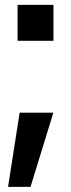

<svg xmlns="http://www.w3.org/2000/svg" viewBox="-20 -564 284 768"><path d="M193.8 -400.9V-544.4H50.3V-400.9ZM102.1 183.6 193.4 -113.3H58.6L12.2 183.6Z"/></svg>

Font: Winston SemiBold
Style: Regular
Weight: 600
Designer: Vernon Adams, Kim Jin-seong, David Berlow, Cristiano Sobral
Foundry: The Winston Project Authors
Version: Version 3.004